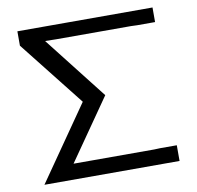

<svg xmlns="http://www.w3.org/2000/svg" viewBox="-78 -775 878 855"><g transform="rotate(-10 361.0 -347.0)"><path d="M55 0 287 -334V-335L55 -629V-694H666V-628H585L557 -629H219L169 -630L391 -346L199 -70H564L590 -71H666V0Z"/></g></svg>

Font: CMU Sans Serif
Style: Medium
Weight: 500
Version: Version 0.7.0